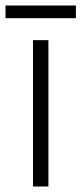

<svg xmlns="http://www.w3.org/2000/svg" viewBox="-40 -678 296 698"><path d="M236 -658H-20V-612H236ZM136 0V-532H80V0Z"/></svg>

Font: Noto Sans Malayalam SemiCondensed Light
Style: Regular
Weight: 300
Width: 4
Designer: Jelle Bosma - Monotype Design Team
Foundry: Monotype Imaging Inc.
Version: Version 2.104